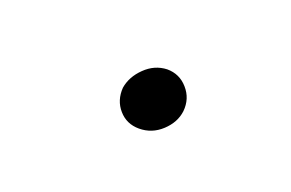

<svg xmlns="http://www.w3.org/2000/svg" viewBox="-30 -443 289 191"><g transform="rotate(20 114.5 -347.5)"><path d="M90.8 -347.7Q92.8 -359.9 102.8 -369.6Q112.8 -379.4 126 -379.9Q139.2 -379.9 147.9 -369.9Q156.7 -359.9 155.3 -346.2Q153.8 -334 143.6 -324.5Q133.3 -314.9 119.6 -314.9Q106.4 -314.9 98.1 -324.5Q89.8 -334 90.8 -347.7Z"/></g></svg>

Font: Roboto ExtraLight
Style: Italic
Weight: 250
Designer: Christian Robertson
Foundry: Google
Version: Version 3.009; 2024